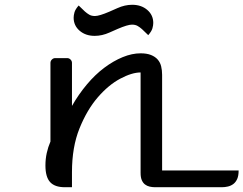

<svg xmlns="http://www.w3.org/2000/svg" viewBox="-20 -783 1018 803"><path d="M251 0Q209 0 189.5 -21.5Q170 -43 170 -91Q170 -118 175.5 -143Q181 -168 191 -191V-520Q191 -528 197 -534Q203 -540 211 -540H261Q269 -540 275 -534Q281 -528 281 -520V-340Q309 -389 343.5 -430Q378 -471 416 -499.5Q454 -528 493 -544Q532 -560 568 -560Q594 -560 611.5 -553Q629 -546 639.5 -534Q650 -522 654 -505.5Q658 -489 658 -470V-70H978Q978 -48 972 -34.5Q966 -21 956 -13.5Q946 -6 933.5 -3Q921 0 908 0H628Q617 0 606 -2.5Q595 -5 586.5 -11.5Q578 -18 573 -29.5Q568 -41 568 -60V-480Q532 -480 483 -454Q434 -428 389 -376Q344 -324 312.5 -246Q281 -168 281 -63V0ZM335 -735Q344 -727 353.5 -721.5Q363 -716 377 -716Q395 -716 437 -734L471 -749Q502 -763 533 -763Q571 -763 596 -741.5Q621 -720 621 -687Q621 -677 617.5 -664.5Q614 -652 600 -636L574 -661Q565 -669 555.5 -674.5Q546 -680 532 -680Q514 -680 472 -662L438 -647Q407 -633 376 -633Q338 -633 313 -654.5Q288 -676 288 -709Q288 -719 291.5 -731.5Q295 -744 309 -760Z"/></svg>

Font: Warnes
Style: Regular
Weight: 400
Designer: Eduardo Rodriguez Tunni
Foundry: Eduardo Rodriguez Tunni
Version: Version 1.001